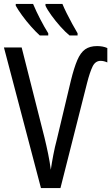

<svg xmlns="http://www.w3.org/2000/svg" viewBox="-20 -955 565 975"><path d="M491 -646Q464 -646 450 -617Q436 -588 422 -533L287 0H188L0 -714H90L206 -256Q216 -215 224.5 -173.5Q233 -132 238 -93Q243 -128 251 -169.5Q259 -211 268 -244L340 -546Q356 -611 372.5 -649.5Q389 -688 412.5 -704.5Q436 -721 473 -721Q503 -721 525 -711V-638Q516 -642 507.5 -644Q499 -646 491 -646ZM297 -935Q305 -915 318.5 -888Q332 -861 347 -833.5Q362 -806 374 -786V-775H333Q312 -792 287 -820Q262 -848 241 -877Q220 -906 211 -926V-935ZM148 -935Q164 -897 184.5 -857.5Q205 -818 225 -786V-775H182Q162 -793 137.5 -820.5Q113 -848 92 -877Q71 -906 60 -926V-935Z"/></svg>

Font: Avrile Sans Condensed
Style: Regular
Weight: 400
Width: 3
Designer: Monotype Design Team
Foundry: Monotype Imaging Inc.
Version: Version 2.001;September 10, 2019;FontCreator 11.5.0.2425 64-